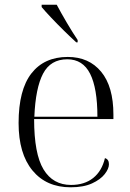

<svg xmlns="http://www.w3.org/2000/svg" viewBox="-20 -786 554 816"><path d="M280 10Q177 10 118 -61.5Q59 -133 59 -263Q59 -404 113.5 -474Q168 -544 268 -544Q358 -544 410 -481Q462 -418 462 -299V-280H125Q125 -132 165 -66Q205 0 282 0Q339 0 376 -29.5Q413 -59 426 -114Q443 -109 443 -88Q443 -69 425 -46Q407 -23 371 -6.5Q335 10 280 10ZM394 -290Q394 -411 363 -472.5Q332 -534 266 -534Q195 -534 163 -473Q131 -412 126 -290ZM304 -606Q281 -627 252 -655.5Q223 -684 197 -711.5Q171 -739 157 -756V-766H221Q239 -732 264 -689.5Q289 -647 310 -616V-606Z"/></svg>

Font: Noto Serif Display Light
Style: Regular
Weight: 300
Designer: Monotype Design Team
Foundry: Monotype Imaging Inc.
Version: Version 2.009